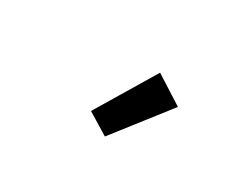

<svg xmlns="http://www.w3.org/2000/svg" viewBox="-47 -952 634 519"><g transform="rotate(30 270.0 -693.0)"><path d="M296 -581 229 -622 339 -805 427 -749Z"/></g></svg>

Font: IBM Plex Sans Cond SmBld
Style: Italic
Weight: 600
Width: 3
Italic angle: -11°
Designer: Mike Abbink, Paul van der Laan, Pieter van Rosmalen
Foundry: Bold Monday
Version: Version 1.3